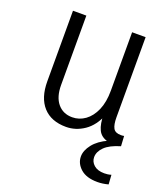

<svg xmlns="http://www.w3.org/2000/svg" viewBox="-143 -671 873 996"><g transform="rotate(20 293.0 -173.0)"><path d="M509.8 222.7Q449.3 222.7 417 194.1Q384.8 165.4 384.8 126.8Q384.8 93.9 411.7 59.6Q438.7 25.2 491.2 1.6V7.3Q451.2 -2.2 436.1 -33.9Q420.9 -65.5 420.9 -119.8H432.5Q406.5 -54.5 359.7 -22.4Q312.9 9.7 259.1 9.7Q177 9.7 132.4 -39.5Q87.8 -88.7 87.8 -179.4V-569H161.6V-186.3Q161.6 -120.2 191.6 -84.2Q221.6 -48.2 272.3 -48.2Q310.8 -48.2 343.2 -71.3Q375.5 -94.5 394.9 -138.8Q414.2 -183.1 414.2 -246.6V-569H488.8V-126.5Q488.8 -86.3 499.6 -66.9Q510.4 -47.6 541.7 -47.6Q546.4 -47.6 550.4 -48Q554.4 -48.3 559.2 -49.3L562.4 6.3Q503.8 23.6 477.1 50.2Q450.5 76.8 450.5 106.7Q450.5 132.1 470.8 150.1Q491.1 168.1 528.3 168.1Q537.2 168.1 546.6 166.9Q556 165.8 566.3 162.5L569.7 214.4Q539.2 222.7 509.8 222.7Z"/></g></svg>

Font: Yaldevi ExtraLight
Style: Regular
Weight: 200
Designer: Sol Matas, Rajitha Manaperi, Kosala Senevirathne
Foundry: Mooniak
Version: Version 1.100